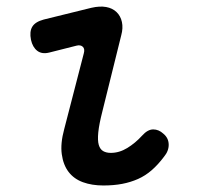

<svg xmlns="http://www.w3.org/2000/svg" viewBox="-20 -559 640 589"><path d="M132 -398Q109 -392 94.5 -403Q80 -414 75 -437Q70 -462 79 -477Q88 -492 114 -499L260 -535Q286 -541 305.5 -537.5Q325 -534 337.5 -522Q350 -510 354 -491.5Q358 -473 352 -451L294 -217Q284 -178 281.5 -153Q279 -128 283 -114.5Q287 -101 296.5 -95.5Q306 -90 320 -90Q346 -90 370.5 -105Q395 -120 416 -143Q433 -162 450 -162Q467 -162 481 -149Q497 -136 497.5 -116Q498 -96 483 -78Q465 -54 445.5 -37Q426 -20 403.5 -10Q381 0 355 5Q329 10 297 10Q262 10 234.5 0Q207 -10 190.5 -31.5Q174 -53 169.5 -86Q165 -119 177 -163L237 -395Q241 -409 234 -415.5Q227 -422 215 -419Z"/></svg>

Font: Maple Mono NL Medium
Style: Italic
Weight: 500
Italic angle: -10°
Monospace: yes
Designer: subframe7536
Version: Version 7.000